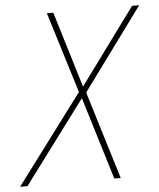

<svg xmlns="http://www.w3.org/2000/svg" viewBox="-102 -759 666 804"><g transform="rotate(-5 231.5 -357.0)"><path d="M-50 0 230 -374 125 -714H152L249 -395L483 -714H513L260 -369L373 0H346L240 -347L-19 0Z"/></g></svg>

Font: Noto Sans SemiCondensed Thin
Style: Italic
Weight: 100
Width: 4
Italic angle: -12°
Designer: Monotype Design Team
Foundry: Monotype Imaging Inc.
Version: Version 2.013; ttfautohint (v1.8.4.7-5d5b)